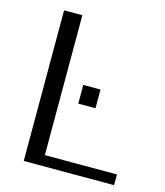

<svg xmlns="http://www.w3.org/2000/svg" viewBox="-106 -781 741 862"><g transform="rotate(15 264.5 -350.0)"><path d="M85 0ZM254.9 -312ZM254.9 -398.9H335V-312H254.9ZM169.9 -49.8H504.9V0H85V-700.2H169.9Z"/></g></svg>

Font: Pfennig
Style: Medium
Weight: 500
Version: Version 20120410 ; ttfautohint (v0.8)